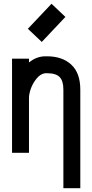

<svg xmlns="http://www.w3.org/2000/svg" viewBox="-20 -811 490 1019"><path d="M201.7 -588.4 127.9 -658.2 253.4 -791 327.1 -721.2ZM220.7 -422.4Q195.8 -419.9 175 -395Q154.3 -370.1 144 -341.3Q133.8 -312.5 133.8 -291.5V0H43.9V-499.5H133.8V-479.5Q174.3 -512.2 220.7 -512.2H229.5Q310.5 -512.2 358.4 -467.8Q406.2 -423.3 406.2 -335.4V188H316.4V-335.4Q316.4 -381.8 296.4 -402.1Q276.4 -422.4 229.5 -422.4Z"/></svg>

Font: Anka/Coder Narrow
Style: Bold
Weight: 700
Width: 3
Monospace: yes
Version: Version 001.100